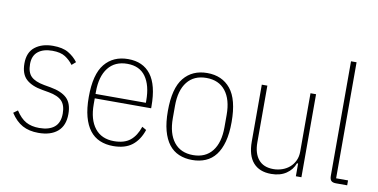

<svg xmlns="http://www.w3.org/2000/svg" viewBox="-72 -943 2279 1157"><g transform="rotate(10 1067.0 -364.0)"><path d="M211 12Q154 12 113.5 -10Q73 -32 41 -81L67 -100Q96 -55 129.5 -36.5Q163 -18 211 -18Q271 -18 303.5 -45Q336 -72 336 -128Q336 -179 311.5 -204.5Q287 -230 231 -240L191 -247Q125 -258 90.5 -289.5Q56 -321 56 -386Q56 -454 98.5 -487Q141 -520 208 -520Q267 -520 302 -499.5Q337 -479 361 -447L337 -426Q317 -453 288.5 -471.5Q260 -490 209 -490Q154 -490 122 -464.5Q90 -439 90 -388Q90 -337 115 -312.5Q140 -288 196 -278L236 -271Q304 -259 337 -227.5Q370 -196 370 -131Q370 -60 328 -24Q286 12 211 12Z M668 12Q623 12 586.5 -3.5Q550 -19 525 -51.5Q500 -84 486.5 -134Q473 -184 473 -254Q473 -393 525 -456.5Q577 -520 668 -520Q759 -520 807 -457Q855 -394 855 -264V-252H510V-216Q510 -122 551 -70Q592 -18 668 -18Q731 -18 767 -47Q803 -76 822 -133L848 -118Q827 -55 784 -21.5Q741 12 668 12ZM668 -491Q592 -491 551 -438.5Q510 -386 510 -292V-279H818V-292Q818 -386 780.5 -438.5Q743 -491 668 -491Z M1152 12Q1107 12 1070.5 -3.5Q1034 -19 1009 -51.5Q984 -84 970.5 -134Q957 -184 957 -254Q957 -393 1009 -456.5Q1061 -520 1152 -520Q1243 -520 1295 -456.5Q1347 -393 1347 -254Q1347 -184 1333.5 -134Q1320 -84 1295 -51.5Q1270 -19 1233.5 -3.5Q1197 12 1152 12ZM1152 -18Q1228 -18 1269 -70Q1310 -122 1310 -216V-292Q1310 -386 1269 -438Q1228 -490 1152 -490Q1076 -490 1035 -438Q994 -386 994 -292V-216Q994 -122 1035 -70Q1076 -18 1152 -18Z M1785 -78H1778Q1764 -38 1727 -13Q1690 12 1635 12Q1563 12 1525 -31.5Q1487 -75 1487 -160V-508H1521V-161Q1521 -94 1552 -56.5Q1583 -19 1643 -19Q1671 -19 1697 -28Q1723 -37 1742.5 -54Q1762 -71 1773.5 -95.5Q1785 -120 1785 -151V-508H1819V0H1785Z M2031 0Q2010 0 2001 -9Q1992 -18 1992 -39V-740H2026V-30H2099V0Z"/></g></svg>

Font: IBM Plex Sans Cond ExtLt
Style: Regular
Weight: 200
Width: 3
Designer: Mike Abbink, Paul van der Laan, Pieter van Rosmalen
Foundry: Bold Monday
Version: Version 1.3